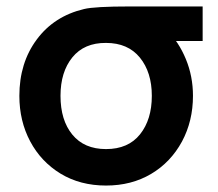

<svg xmlns="http://www.w3.org/2000/svg" viewBox="-20 -560 676 595"><path d="M308.5 15Q228.5 15 167.5 -22Q107 -59 73.5 -122Q40 -185 40 -263Q40 -365 93.8 -437.5Q147.5 -510 240.5 -532Q273 -540 382 -540H608V-433H470L498 -465.5Q534 -430 556 -376.8Q578 -323.5 578 -263Q578 -185 544 -121.5Q509 -57 448.2 -21Q387.5 15 308.5 15ZM308.5 -98Q377.5 -98 414 -143.8Q450.5 -189.5 450.5 -263Q450.5 -336 413.5 -381.5Q376.5 -427 308.5 -427Q241 -427.5 204.2 -382.2Q167.5 -337 167.5 -263Q167.5 -187.5 204.2 -142.8Q241 -98 308.5 -98Z"/></svg>

Font: Vortex Mix
Style: Bold
Weight: 700
Designer: Mikhail Sharanda
Foundry: Mikhail Sharanda
Version: Version 4.504;Glyphs 3.1.2 (3151)